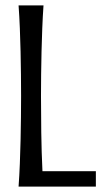

<svg xmlns="http://www.w3.org/2000/svg" viewBox="-20 -691 380 711"><path d="M141.1 -670.9Q138.2 -629.4 136.5 -585.9Q134.8 -542.5 133.8 -499.5Q132.8 -456.5 132.3 -415Q131.8 -373.5 131.8 -335.9Q131.8 -272.9 132.8 -200.9Q133.8 -128.9 137.2 -57.1H335V0H48.8Q51.8 -41.5 53.5 -85.2Q55.2 -128.9 56.2 -172.1Q57.1 -215.3 57.6 -256.8Q58.1 -298.3 58.1 -335.9Q58.1 -373.5 57.6 -415Q57.1 -456.5 56.2 -499.5Q55.2 -542.5 53.5 -585.9Q51.8 -629.4 48.8 -670.9Z"/></svg>

Font: Crushed
Style: Regular
Weight: 400
Width: 3
Designer: Astigmatic (AOETI)
Foundry: Astigmatic (AOETI)
Version: Version 001.000